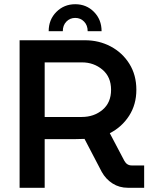

<svg xmlns="http://www.w3.org/2000/svg" viewBox="-20 -891 720 911"><path d="M73 0V-700H383Q450 -700 505.5 -670.5Q561 -641 594 -588Q627 -535 627 -465Q627 -395 592.5 -341.5Q558 -288 501 -259L570 -128Q582 -106 605 -106H664V0H587Q546 0 514 -20.5Q482 -41 463 -75L381 -232Q359 -231 340 -231H192V0ZM192 -336H368Q426 -336 466.5 -370Q507 -404 507 -465Q507 -526 466 -560.5Q425 -595 369 -595H192ZM337 -871Q284 -871 247.5 -834.5Q211 -798 211 -743H278Q278 -771 295 -788.5Q312 -806 337 -806Q362 -806 379 -788.5Q396 -771 396 -743H462Q462 -798 426 -834.5Q390 -871 337 -871Z"/></svg>

Font: MuseoModerno Medium
Style: Regular
Weight: 500
Designer: Pablo Cosgaya, Héctor Gatti, Marcela Romero, and the Authors of The MuseoModerno Project.
Foundry: Omnibus-Type Team
Version: Version 1.001